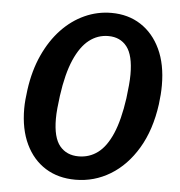

<svg xmlns="http://www.w3.org/2000/svg" viewBox="-54 -804 808 864"><g transform="rotate(5 350.5 -372.0)"><path d="M415 -753Q491 -753 548 -716Q605 -679 637 -611Q669 -543 669 -448Q669 -428 667.5 -406.5Q666 -385 663 -362Q647 -245 597.5 -162Q548 -79 475.5 -35Q403 9 318 9Q240 9 182.5 -27Q125 -63 93 -130Q61 -197 61 -290Q61 -310 63 -331.5Q65 -353 68 -375Q80 -463 112 -533Q144 -603 190.5 -652Q237 -701 294.5 -727Q352 -753 415 -753ZM323 -97Q372 -97 410 -125.5Q448 -154 474.5 -215.5Q501 -277 515 -376Q519 -408 521.5 -435.5Q524 -463 524 -485Q524 -571 494 -609.5Q464 -648 410 -648Q362 -648 323.5 -618Q285 -588 257.5 -525Q230 -462 216 -361Q212 -331 209.5 -305Q207 -279 207 -257Q207 -172 238 -134.5Q269 -97 323 -97Z"/></g></svg>

Font: Libre Franklin SemiBold
Style: Italic
Weight: 600
Italic angle: -8°
Designer: Pablo Impallari, Rodrigo Fuenzalida, Nhung Nguyen
Foundry: Impallari Type
Version: Version 3.000